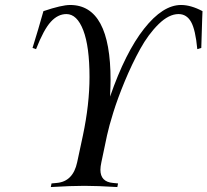

<svg xmlns="http://www.w3.org/2000/svg" viewBox="-20 -755 837 775"><path d="M248 -698.2Q213.4 -698.2 184.8 -666.7Q156.2 -635.3 125.5 -556.6L111.3 -561.5Q134.8 -636.7 155.3 -710Q229 -734.9 263.2 -734.9Q426.3 -734.9 426.3 -432.1Q426.3 -412.1 424.3 -365.2Q486.3 -543.9 561.8 -639.4Q637.2 -734.9 710.9 -734.9Q750.5 -734.9 797.4 -710Q796.9 -698.7 796.1 -678.7Q795.4 -658.7 794.4 -624Q793.5 -589.4 792.5 -561.5L776.4 -556.6Q769 -635.3 751.2 -666.7Q733.4 -698.2 700.7 -698.2Q661.6 -698.2 620.1 -657.5Q578.6 -616.7 545.7 -556.9Q512.7 -497.1 483.6 -427Q454.6 -356.9 437.3 -301Q419.9 -245.1 412.1 -209L389.2 -100.1Q385.3 -82 385.3 -69.8Q385.3 -21 436 -16.6L456.5 -14.6L453.6 0Q372.6 -4.9 320.3 -4.9Q267.6 -4.9 185.1 0L188 -14.6L209.5 -16.6Q274.9 -22.5 291.5 -100.1L314.5 -207.5Q341.3 -334 341.3 -444.3Q341.3 -566.9 316.2 -632.6Q291 -698.2 248 -698.2Z"/></svg>

Font: Flanker
Style: Italic
Weight: 400
Italic angle: -12°
Designer: Flanker
Version: Version 2.027